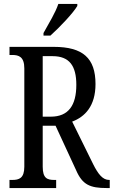

<svg xmlns="http://www.w3.org/2000/svg" viewBox="-20 -951 575 971"><path d="M200 -784V-771H235C283 -814 351 -886 371 -921V-931H275C260 -886 228 -835 200 -784ZM28 0H264V-41H255C219 -41 196 -49 196 -108V-315H261L365 -90C397 -16 436 0 520 0H535V-41H532C500 -41 477 -69 451 -121L345 -336C409 -360 463 -414 463 -526C463 -657 399 -714 252 -714H28V-673H42C75 -673 103 -664 103 -605V-108C103 -49 76 -41 42 -41H28ZM237 -361H196V-667H246C331 -667 366 -618 366 -522C366 -418 326 -361 237 -361Z"/></svg>

Font: Noto Serif Tamil ExtraCondensed
Style: Italic
Weight: 400
Width: 2
Italic angle: -12°
Designer: Indian Type Foundry, Tom Grace, and the Monotype Design Team
Foundry: Monotype Imaging Inc.
Version: Version 2.003